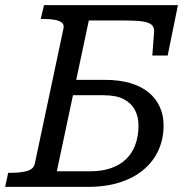

<svg xmlns="http://www.w3.org/2000/svg" viewBox="-39 -730 727 750"><path d="M656 -710 616 -513H556L563 -606Q564 -624 553 -633.5Q542 -643 516 -646.5Q490 -650 447 -650H308L183 -61H315Q358 -61 392.5 -72.5Q427 -84 451.5 -106.5Q476 -129 489 -163Q502 -197 502 -240Q502 -274 488 -300.5Q474 -327 444.5 -342.5Q415 -358 365 -358H209L222 -418H372Q427 -418 469.5 -405.5Q512 -393 541 -369.5Q570 -346 585 -313Q600 -280 600 -240Q600 -189 581 -145.5Q562 -102 524 -69Q486 -36 430.5 -18Q375 0 304 0H-19L-7 -55H4Q41 -55 66.5 -62Q92 -69 97 -91L209 -619Q212 -633 203 -641Q194 -649 175.5 -652.5Q157 -656 131 -656H120L133 -710Z"/></svg>

Font: Roboto Serif
Style: Italic
Weight: 400
Italic angle: -10°
Designer: Greg Gazdowicz
Foundry: Commercial Type
Version: Version 1.008